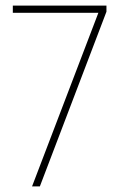

<svg xmlns="http://www.w3.org/2000/svg" viewBox="-20 -762 439 689"><path d="M95 -93 333 -716H26V-742H362V-720L123 -93Z"/></svg>

Font: Noto Sans Telugu UI ExtraCondensed Thin
Style: Regular
Weight: 100
Width: 2
Designer: Jelle Bosma - Monotype Design Team
Foundry: Monotype Imaging Inc.
Version: Version 2.006; ttfautohint (v1.8.4.7-5d5b)